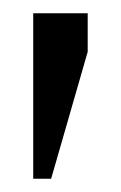

<svg xmlns="http://www.w3.org/2000/svg" viewBox="-20 -132 182 289"><path d="M30 -112H112V-54L57 137H30Z"/></svg>

Font: Teko Light
Style: Regular
Weight: 300
Designer: Manushi Parikh, Jonny Pinhorn
Foundry: Indian Type Foundry
Version: Version 1.105;PS 1.0;hotconv 1.0.78;makeotf.lib2.5.61930; tt